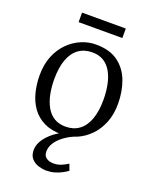

<svg xmlns="http://www.w3.org/2000/svg" viewBox="-174 -817 923 1159"><g transform="rotate(20 287.5 -237.0)"><path d="M35.5 -281Q35.5 -349.5 57.2 -403Q79 -456.5 116 -493.8Q153 -531 198.8 -550.5Q244.5 -570 292.5 -570Q382 -570 436.2 -529.8Q490.5 -489.5 515 -423Q539.5 -356.5 539.5 -278Q539.5 -210 517.8 -156.2Q496 -102.5 459 -65.2Q422 -28 376.2 -8.5Q330.5 11 282.5 11Q215.5 11 168.2 -12.2Q121 -35.5 91.8 -76Q62.5 -116.5 49 -169.2Q35.5 -222 35.5 -281ZM287.5 -41Q338 -41 374 -67Q410 -93 429.2 -144.5Q448.5 -196 448.5 -272Q448.5 -321.5 439.8 -366Q431 -410.5 412.2 -444.8Q393.5 -479 363 -498.5Q332.5 -518 288.5 -518Q237.5 -518 201.2 -492Q165 -466 145.8 -414.8Q126.5 -363.5 126.5 -287Q126.5 -237 135.5 -192.5Q144.5 -148 163.5 -113.8Q182.5 -79.5 213.2 -60.2Q244 -41 287.5 -41ZM268 248Q245 248 219 240Q193 232 174.5 212Q156 192 156 157Q156 132.5 167.2 109Q178.5 85.5 197.2 64.8Q216 44 239.5 27Q263 10 287.5 -1L317.5 -5L355.5 -1Q321.5 14 293.2 35.5Q265 57 248 83.5Q231 110 231 140Q231 166 248.8 179.2Q266.5 192.5 295 192.5Q321 192.5 342.5 184Q364 175.5 387 161L402 201.5Q385 213.5 364.8 224Q344.5 234.5 320.8 241.2Q297 248 268 248ZM428 -722V-661H147V-722Z"/></g></svg>

Font: Merriweather Light 18pt Light
Style: Regular
Weight: 300
Version: Version 2.100